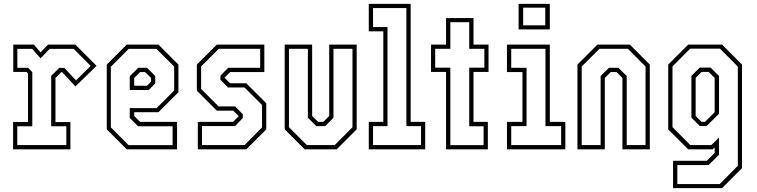

<svg xmlns="http://www.w3.org/2000/svg" viewBox="-20 -770 3901 990"><path d="M47.5 0V-141H124.5V-391.5L117 -399H48.5V-540H155L189 -500L227.5 -540H368.5L478 -430.5L369 -324.5L300 -398.5H296.5L266 -368V-140.5H343V0ZM69 -22H322V-119H244V-379L285.5 -420H311.5L372 -355.5L447.5 -430L360 -518H236L189 -469.5L145.5 -518H69.5V-420.5H125L146.5 -398V-119H69Z M797 -540 900 -437V-294.5L797 -191.5H672V-172L702.5 -141.5H893V0H633.5L530.5 -103V-437L633.5 -540ZM786.5 -518H643.5L551.5 -426V-113L643 -21.5H870V-119H692L649 -162V-212.5H787.5L878 -303V-427ZM738 -420.5 780.5 -378V-340L747 -306H649V-377L693 -420.5ZM728 -398.5H702.5L672 -368V-328H738L759 -349V-368Z M1000 0V-141.5H1181.5L1211 -171L1182.5 -199.5H1098L995 -302.5V-437L1098 -540H1343V-398.5H1166.5L1137.5 -369.5L1166.5 -340.5H1250L1353 -237.5V-103L1250 0ZM1021.5 -22H1241L1331 -113V-229L1240.5 -319H1155.5L1116.5 -359V-379.5L1156.5 -420.5H1321.5V-518.5H1108L1017 -427.5V-311.5L1107 -221.5H1192L1232 -181V-161L1192 -120H1021.5Z M1551 0 1448 -103V-540H1589.5V-172L1620 -141.5H1647L1677.5 -172V-540H1819V-103L1716 0ZM1562 -22H1706L1797.5 -114V-518.5H1699.5V-163L1657 -119.5H1611L1567.5 -163V-518.5H1470V-114Z M1881.5 0V-141.5H1956.5V-608.5H1881.5V-750H2097.5V-141.5H2172.5V0ZM1903.5 -22H2151V-119.5H2075.5V-728.5H1903.5V-630.5H1978V-119.5H1903.5Z M2280 0V-399H2202.5V-540H2280V-677H2421.5V-540H2499V-399H2421.5V-141.5H2495.5V0ZM2302 -21.5H2473.5V-119H2399.5V-421H2477.5V-518.5H2399.5V-655.5H2302V-518.5H2224V-421H2302Z M2654 -618.5V-750H2815V-618.5ZM2677.5 -639.5H2791.5V-730.5H2677.5ZM2594 0V-141.5H2674V-398.5H2594V-540H2815V-141.5H2895V0ZM2616 -22H2873.5V-119.5H2792.5V-518.5H2616V-420.5H2695V-119.5H2616Z M2957.5 0V-437L3060.5 -540H3227.5L3330.5 -437V0H3189.5V-368L3159 -398.5H3129L3098.5 -368V0ZM2979.5 -22H3077V-378L3120 -420.5H3168.5L3211.5 -378V-22H3308.5V-427L3217.5 -518.5H3071L2979.5 -427Z M3450.5 200V59H3624.5L3665 18.5V-10L3655 0H3528.5L3425.5 -103V-437L3528.5 -540H3703L3806 -437V97L3703 200ZM3472.5 179H3691L3784.5 84.5V-426.5L3692.5 -519H3538.5L3447.5 -427.5V-114.5L3539.5 -22H3648L3687.5 -61.5V28L3634 81H3472.5ZM3589 -120 3545 -163.5V-378.5L3588 -421.5H3644L3687.5 -378V-183.5L3623 -120ZM3597.5 -141.5H3615L3665 -191.5V-368.5L3634 -399H3597.5L3567 -368.5V-172Z"/></svg>

Font: Tourney Condensed ExtraLight
Style: Regular
Weight: 200
Width: 3
Designer: Tyler Finck
Foundry: Etcetera Type Co
Version: Version 1.010; ttfautohint (v1.8.3)